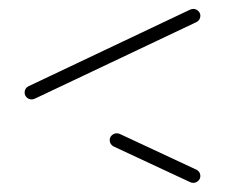

<svg xmlns="http://www.w3.org/2000/svg" viewBox="-20 -470 494 422"><path d="M420.4 -83.3Q420.4 -77 415.7 -72.6Q411.1 -68.1 404.8 -68.1Q401.1 -68.1 398.1 -69.6L229.6 -148.1Q225.9 -150 223.5 -153.7Q221.1 -157.4 221.1 -161.9Q221.1 -168.1 225.7 -172.6Q230.4 -177 236.7 -177Q240.4 -177 243.3 -175.6L411.9 -97Q415.6 -95.2 418 -91.5Q420.4 -87.8 420.4 -83.3ZM404.8 -450.4Q411.1 -450.4 415.7 -445.9Q420.4 -441.5 420.4 -435.2Q420.4 -430.7 418 -427Q415.6 -423.3 411.9 -421.5L57.8 -253.7Q53.7 -251.5 49.6 -251.5Q43.3 -251.5 38.7 -255.9Q34.1 -260.4 34.1 -266.7Q34.1 -271.1 36.3 -274.8Q38.5 -278.5 42.6 -280.4L396.3 -448.1Q400.7 -450.4 404.8 -450.4Z"/></svg>

Font: 26F Galaxy Hebrew Ultra Light
Style: Regular
Weight: 200
Designer: C₂₉H₂₅N₃O₅
Version: Version 1.000